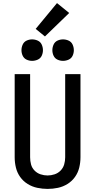

<svg xmlns="http://www.w3.org/2000/svg" viewBox="-20 -1215 616 1243"><path d="M288 8Q322 8 355 1Q388 -6 417 -24Q446 -42 465.5 -69.5Q485 -97 493 -130Q501 -163 501 -197V-735H402V-197Q402 -173 395.5 -150.5Q389 -128 372.5 -111Q356 -94 333.5 -86.5Q311 -79 288 -79Q265 -79 242.5 -86.5Q220 -94 203.5 -111Q187 -128 181 -150.5Q175 -173 175 -197V-735H75V-197Q75 -163 83 -130Q91 -97 110.5 -69.5Q130 -42 159 -24Q188 -6 221.5 1Q255 8 288 8ZM388 -821Q407 -821 424.5 -829Q442 -837 450 -854Q458 -871 458 -890Q458 -909 450 -926.5Q442 -944 424.5 -952Q407 -960 388 -960Q369 -960 352 -952Q335 -944 327 -926.5Q319 -909 319 -890Q319 -871 327 -854Q335 -837 352 -829Q369 -821 388 -821ZM188 -821Q207 -821 224.5 -829Q242 -837 250 -854Q258 -871 258 -890Q258 -909 250 -926.5Q242 -944 224.5 -952Q207 -960 188 -960Q169 -960 152 -952Q135 -944 127 -926.5Q119 -909 119 -890Q119 -871 127 -854Q135 -837 152 -829Q169 -821 188 -821ZM271 -979 428 -1131 349 -1195 211 -1028Z"/></svg>

Font: Iosevka Sparkle Medium
Style: Regular
Weight: 500
Designer: Belleve Invis
Foundry: Belleve Invis
Version: Version 4.5.0; ttfautohint (v1.8.3)